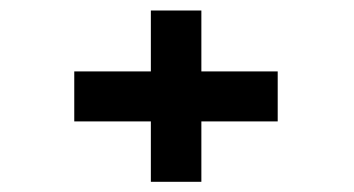

<svg xmlns="http://www.w3.org/2000/svg" viewBox="-20 -449 684 371"><path d="M516.6 -214.4H369.1V-97.7H271.5V-214.4H123.5V-311H271.5V-428.7H369.1V-311H516.6Z"/></svg>

Font: Epilogue
Style: Bold
Weight: 700
Designer: Tyler Finck
Foundry: Etcetera Type Co
Version: Version 2.112